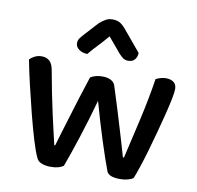

<svg xmlns="http://www.w3.org/2000/svg" viewBox="-79 -780 892 868"><g transform="rotate(10 367.0 -345.5)"><path d="M368 -324Q356 -280 342.5 -235.5Q329 -191 315.5 -149Q302 -107 289.5 -71Q277 -35 267 -8Q257 -1 243 3Q229 7 208 7Q185 7 167 0Q149 -7 143 -22Q131 -46 115 -99Q99 -152 83 -215Q67 -278 52 -342Q37 -406 28 -454Q36 -463 50.5 -470.5Q65 -478 83 -478Q128 -478 137 -427Q146 -376 156.5 -324Q167 -272 177 -226.5Q187 -181 195.5 -145.5Q204 -110 208 -92H212Q217 -110 227.5 -144.5Q238 -179 251.5 -223.5Q265 -268 281 -319.5Q297 -371 314 -422Q337 -436 369 -436Q392 -436 407.5 -428Q423 -420 428 -405Q444 -355 459 -306.5Q474 -258 486.5 -216Q499 -174 508.5 -142Q518 -110 523 -92H528Q548 -178 570 -274Q592 -370 607 -466Q617 -471 629 -474.5Q641 -478 653 -478Q675 -478 688.5 -468Q702 -458 702 -436Q702 -423 696 -392Q690 -361 679.5 -319.5Q669 -278 656.5 -231.5Q644 -185 631.5 -142Q619 -99 607 -63Q595 -27 587 -8Q579 -2 563 2.5Q547 7 527 7Q474 7 465 -18Q456 -42 444 -77Q432 -112 419 -152.5Q406 -193 393 -237Q380 -281 368 -324ZM369 -620Q345 -592 324 -570Q303 -548 283 -524Q259 -525 244 -536.5Q229 -548 229 -565Q229 -578 236.5 -588Q244 -598 257 -612L310 -670Q325 -683 338.5 -690.5Q352 -698 369 -698Q388 -698 401.5 -691Q415 -684 431 -665L511 -569Q511 -552 501 -539Q491 -526 470 -526Q456 -526 446.5 -533Q437 -540 427 -551Z"/></g></svg>

Font: Baloo Paaji 2 Medium
Style: Regular
Weight: 500
Designer: Shuchita Grover, Noopur Datye and Ek Type
Foundry: Ek Type
Version: Version 1.640;hotconv 1.0.111;makeotfexe 2.5.65597; ttfautoh